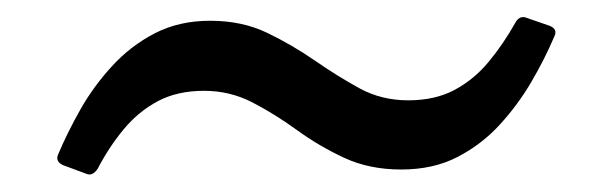

<svg xmlns="http://www.w3.org/2000/svg" viewBox="-20 -386 710 222"><path d="M53 -195Q44 -199 47 -207Q58 -233 73 -259.5Q88 -286 109.5 -309.5Q131 -333 159 -347.5Q187 -362 223 -362Q260 -362 289 -348Q318 -334 344 -316Q370 -298 395.5 -284Q421 -270 452 -270Q483 -270 505.5 -282Q528 -294 545 -314.5Q562 -335 576 -360Q581 -369 590 -365L616 -356Q625 -352 621 -344Q610 -318 594.5 -291.5Q579 -265 558 -242Q537 -219 509 -204.5Q481 -190 444 -190Q407 -190 378 -203.5Q349 -217 323.5 -235.5Q298 -254 272 -267.5Q246 -281 216 -281Q185 -281 162.5 -269Q140 -257 123 -236.5Q106 -216 93 -191Q87 -182 80 -185Z"/></svg>

Font: Hahmlet Medium
Style: Regular
Weight: 500
Version: Version 1.002